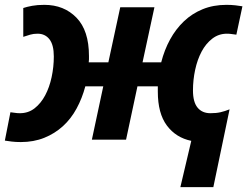

<svg xmlns="http://www.w3.org/2000/svg" viewBox="-30 -576 1020 792"><path d="M13 -113Q23 -112 32 -110.5Q41 -109 52 -109Q87 -109 113 -129.5Q139 -150 156.5 -183Q174 -216 183 -258Q192 -300 192 -343Q192 -391 174 -414Q156 -437 125 -437Q108 -437 94.5 -433Q81 -429 66 -424V-543Q81 -548 102.5 -552Q124 -556 153 -556Q234 -556 285.5 -503Q337 -450 337 -345Q337 -338 337 -331.5Q337 -325 336 -319H417L466 -546H607L558 -319H635Q648 -370 671.5 -413Q695 -456 728.5 -488Q762 -520 806 -538Q850 -556 904 -556Q925 -556 941.5 -554Q958 -552 970 -550L945 -433Q935 -434 926 -435.5Q917 -437 906 -437Q872 -437 845.5 -416.5Q819 -396 801.5 -363Q784 -330 775 -288Q766 -246 766 -203Q766 -155 785 -132Q804 -109 838 -109Q862 -109 879.5 -113Q897 -117 917 -125L850 196H714L759 5Q696 -8 658.5 -58Q621 -108 621 -198V-220H537L490 0H349L396 -220H322Q309 -171 286 -128.5Q263 -86 229.5 -55.5Q196 -25 152.5 -7.5Q109 10 56 10Q35 10 18.5 8Q2 6 -10 4Z"/></svg>

Font: BC Sans
Style: Bold Italic
Weight: 700
Italic angle: -12°
Designer: Monotype Design Team
Province of B.C.
Foundry: Monotype Imaging Inc.
Version: Version 2.000;GOOG;noto-source:20170915:90ef993387c0